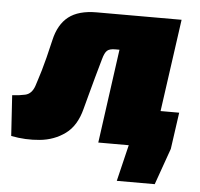

<svg xmlns="http://www.w3.org/2000/svg" viewBox="-67 -550 772 741"><g transform="rotate(5 318.5 -179.5)"><path d="M396 -142H629L609 0L559 141H412L446 0H376ZM594 -500 576 -364H361Q340 -364 330.5 -355.5Q321 -347 314 -321Q304 -287 294 -250Q284 -213 275 -180Q266 -147 260 -124Q243 -58 200.5 -27Q158 4 102.5 9.5Q47 15 -9 4L-19 -153Q6 -154 31 -159.5Q56 -165 67 -196Q70 -206 75 -221Q80 -236 86.5 -258Q93 -280 100.5 -309.5Q108 -339 117 -378Q131 -440 169.5 -470Q208 -500 278 -500ZM607 -500 537 0H328L397 -500Z"/></g></svg>

Font: Exo 2 Black
Style: Italic
Weight: 900
Italic angle: -8°
Designer: Natanael Gama
Foundry: Natanael Gama
Version: Version 2.010